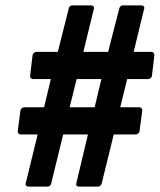

<svg xmlns="http://www.w3.org/2000/svg" viewBox="-20 -682 594 714"><path d="M76 -2C73 9 81 12 86 12H156C161 12 168 9 170 2L215 -182H307L264 -1C261 10 269 12 274 12H344C350 12 356 8 358 1L403 -182H485C490 -182 498 -187 499 -195L509 -271C510 -276 506 -283 498 -283H427L453 -388H531C536 -388 544 -392 545 -400L554 -476C555 -481 551 -489 543 -489H477L516 -649C519 -660 510 -662 505 -662H437C432 -662 426 -659 424 -652L382 -489H290L329 -649C332 -660 323 -662 318 -662H249C244 -662 238 -659 236 -652L195 -489H115C110 -489 102 -484 101 -476L92 -400C91 -395 95 -388 103 -388H169L144 -283H70C65 -283 57 -279 56 -271L46 -195C45 -190 49 -182 57 -182H120ZM239 -283 265 -388H357L332 -283Z"/></svg>

Font: Falling Sky
Style: BdObl
Weight: 700
Designer: Paul D. Hunt
Foundry: Adobe Systems Incorporated
Version: Version 1.02